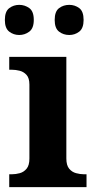

<svg xmlns="http://www.w3.org/2000/svg" viewBox="-21 -770 393 790"><path d="M17 0V-53H29Q44 -53 60.5 -57.5Q77 -62 88.5 -75.9Q100 -89.8 100 -117.7V-422Q100 -448.9 88 -462Q76 -475 59.5 -479Q43 -483 29 -483H17V-536H252V-118Q252 -90 263.5 -76Q275 -62 292 -57.5Q309 -53 323 -53H335V0ZM264 -626Q240 -626 222 -639.8Q204 -653.6 204 -687.7Q204 -723 222 -736.5Q240 -750 264 -750Q287 -750 305 -736.7Q323 -723.4 323 -688Q323 -653.7 305 -639.8Q287 -626 264 -626ZM58 -626Q35 -626 17 -639.8Q-1 -653.6 -1 -687.7Q-1 -723 17 -736.5Q35 -750 58 -750Q81 -750 99.5 -736.7Q118 -723.4 118 -688Q118 -653.7 99.5 -639.8Q81 -626 58 -626Z"/></svg>

Font: Noto Serif Vithkuqi
Style: Regular
Weight: 400
Version: Version 1.005